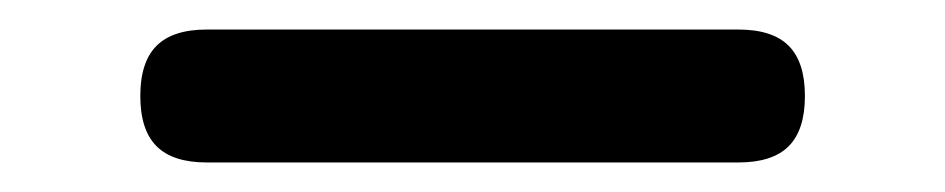

<svg xmlns="http://www.w3.org/2000/svg" viewBox="-20 -395 640 130"><path d="M120 -285Q97 -285 86 -296Q75 -307 75 -330Q75 -353 86 -364Q97 -375 120 -375H480Q503 -375 514 -364Q525 -353 525 -330Q525 -307 514 -296Q503 -285 480 -285Z"/></svg>

Font: Maple Mono NF
Style: Regular
Weight: 400
Monospace: yes
Designer: subframe7536
Version: Version 7.000